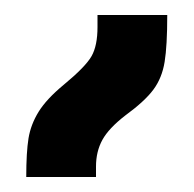

<svg xmlns="http://www.w3.org/2000/svg" viewBox="-20 -837 258 256"><path d="M65 -724Q94 -748 102 -762Q110 -776 110 -801V-817H203Q203 -776 199.5 -754.5Q196 -733 184.5 -717.5Q173 -702 147 -683Q125 -666 116.5 -650.5Q108 -635 108 -615V-601H15Q15 -634 18 -652.5Q21 -671 31.5 -688Q42 -705 65 -724Z"/></svg>

Font: Noto Sans Armenian Medium Cond
Style: Regular
Weight: 500
Width: 3
Designer: Monotype Design team
Foundry: Monotype Imaging Inc.
Version: Version 1.000